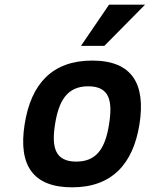

<svg xmlns="http://www.w3.org/2000/svg" viewBox="-20 -786 640 821"><path d="M374.5 -527C202.6 -527 112.6 -426.9 85.4 -255C56.9 -75 124.6 15 288.6 15C458.7 15 549.5 -85.2 576.4 -255C603.5 -426.4 545.5 -527 374.5 -527ZM306 -95C214.6 -95 199.9 -157.1 215.4 -255C230.9 -352.7 265.7 -417 357 -417C449.2 -417 462.1 -354.4 446.4 -255C430.9 -157 396.9 -95 306 -95ZM426.4 -590 600.3 -766H446.3L326.4 -590Z"/></svg>

Font: Fog Sans
Style: It
Weight: 700
Foundry: Intel Corporation
Version: Version 1.00